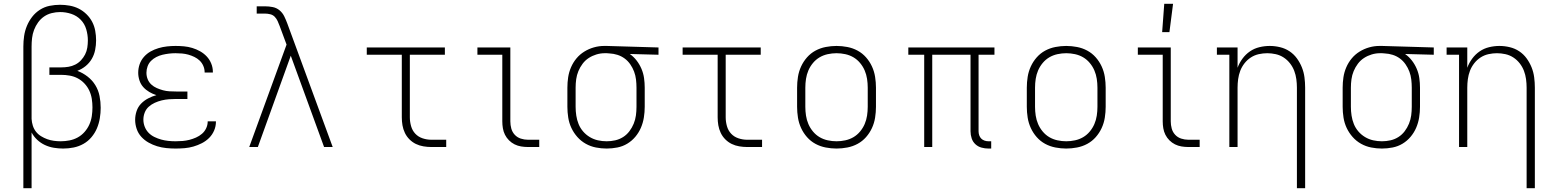

<svg xmlns="http://www.w3.org/2000/svg" viewBox="-20 -768 8140 1003"><path d="M102 215V-525Q102 -553 106 -580Q110 -607 120.5 -632.5Q131 -658 148 -680Q165 -702 188.5 -717Q212 -732 239 -737.5Q266 -743 294 -743Q319 -743 344 -738.5Q369 -734 391 -723Q413 -712 431.5 -694Q450 -676 461.5 -654Q473 -632 477.5 -607Q482 -582 482 -557Q482 -532 477 -507Q472 -482 459.5 -460.5Q447 -439 427.5 -423Q408 -407 384 -398Q413 -387 437.5 -368Q462 -349 478 -323Q494 -297 500 -266.5Q506 -236 506 -205Q506 -178 501.5 -150.5Q497 -123 486.5 -98Q476 -73 458 -51.5Q440 -30 416 -16.5Q392 -3 365 2.5Q338 8 310 8Q286 8 261.5 4Q237 0 214.5 -10.5Q192 -21 174 -38Q156 -55 145 -76V215ZM297 -30Q320 -30 343 -34.5Q366 -39 386 -50Q406 -61 421.5 -78.5Q437 -96 446.5 -117Q456 -138 459.5 -161Q463 -184 463 -207Q463 -229 459.5 -251.5Q456 -274 446.5 -294.5Q437 -315 421.5 -331.5Q406 -348 386.5 -358.5Q367 -369 344.5 -373Q322 -377 300 -377H238V-416H300Q319 -416 337.5 -419Q356 -422 373 -430.5Q390 -439 403 -453Q416 -467 424.5 -483.5Q433 -500 436 -519Q439 -538 439 -557Q439 -586 430.5 -615Q422 -644 401.5 -665Q381 -686 352.5 -695.5Q324 -705 294 -705Q272 -705 250 -699.5Q228 -694 210 -681.5Q192 -669 179 -651Q166 -633 158 -612Q150 -591 147.5 -569Q145 -547 145 -525V-147Q146 -129 151.5 -111.5Q157 -94 168 -80Q179 -66 194.5 -56.5Q210 -47 226.5 -41Q243 -35 261 -32.5Q279 -30 297 -30Z M897 8Q873 8 848.5 5.5Q824 3 801 -4Q778 -11 756.5 -23Q735 -35 718.5 -53Q702 -71 694 -94.5Q686 -118 686 -142Q686 -165 693.5 -187.5Q701 -210 717 -226.5Q733 -243 754 -254Q775 -265 797 -271Q778 -277 760 -287.5Q742 -298 728.5 -313Q715 -328 708.5 -348Q702 -368 702 -388Q702 -411 709.5 -432.5Q717 -454 732 -471Q747 -488 766.5 -499Q786 -510 808 -516.5Q830 -523 852.5 -525.5Q875 -528 897 -528Q919 -528 941 -526Q963 -524 984.5 -517.5Q1006 -511 1025.5 -500Q1045 -489 1060 -473Q1075 -457 1083.5 -436Q1092 -415 1092 -393V-389H1049V-391Q1049 -408 1042 -424Q1035 -440 1023 -451.5Q1011 -463 995.5 -470.5Q980 -478 964 -482.5Q948 -487 931 -488.5Q914 -490 897 -490Q880 -490 863 -488Q846 -486 829 -482Q812 -478 796.5 -470Q781 -462 769 -450Q757 -438 751 -421.5Q745 -405 745 -388Q745 -370 751.5 -354Q758 -338 770.5 -326.5Q783 -315 799 -308Q815 -301 831.5 -296.5Q848 -292 865.5 -291Q883 -290 900 -290H959V-251H900Q881 -251 862 -249.5Q843 -248 824.5 -243.5Q806 -239 788.5 -231Q771 -223 757 -210.5Q743 -198 736 -180Q729 -162 729 -143Q729 -124 736 -106Q743 -88 756 -74.5Q769 -61 786.5 -52.5Q804 -44 822 -39Q840 -34 859 -32Q878 -30 897 -30Q916 -30 934 -31.5Q952 -33 969.5 -37.5Q987 -42 1004 -49.5Q1021 -57 1035 -69Q1049 -81 1057 -98Q1065 -115 1065 -133V-134H1108V-132Q1108 -108 1098.5 -86Q1089 -64 1072.5 -47.5Q1056 -31 1034.5 -20Q1013 -9 990.5 -2.5Q968 4 944.5 6Q921 8 897 8Z M1282 0 1477 -535 1441 -632Q1436 -645 1430.5 -657.5Q1425 -670 1415.5 -680Q1406 -690 1392 -693.5Q1378 -697 1365 -697H1321V-735H1365Q1385 -735 1405 -731Q1425 -727 1440.5 -714Q1456 -701 1465 -682.5Q1474 -664 1481 -645L1718 0H1673L1499 -477L1327 0Z M2233 0Q2213 0 2192 -3.5Q2171 -7 2152.5 -16Q2134 -25 2119 -40Q2104 -55 2095 -74Q2086 -93 2082.5 -113.5Q2079 -134 2079 -155V-482H1896V-520H2304V-482H2121V-155Q2121 -132 2127.5 -109Q2134 -86 2149.5 -69.5Q2165 -53 2187.5 -45.5Q2210 -38 2233 -38H2311V0Z M2738 0Q2720 0 2702 -3Q2684 -6 2668 -14Q2652 -22 2639 -35Q2626 -48 2618 -64Q2610 -80 2607 -98Q2604 -116 2604 -134V-482H2474V-520H2646V-134Q2646 -115 2651 -96.5Q2656 -78 2669 -64Q2682 -50 2700.5 -44Q2719 -38 2738 -38H2797V0Z M3149 8Q3121 8 3093 2.5Q3065 -3 3040 -17Q3015 -31 2996 -52.5Q2977 -74 2965 -99.5Q2953 -125 2948.5 -153.5Q2944 -182 2944 -210V-310Q2944 -337 2948 -364Q2952 -391 2963 -416.5Q2974 -442 2991.5 -463Q3009 -484 3032.5 -498.5Q3056 -513 3082.5 -520.5Q3109 -528 3136 -528H3150L3420 -520V-482L3270 -486Q3290 -472 3305.5 -452Q3321 -432 3331 -408.5Q3341 -385 3344.5 -360Q3348 -335 3348 -310V-210Q3348 -182 3343.5 -154Q3339 -126 3328 -100.5Q3317 -75 3299 -53.5Q3281 -32 3257 -17.5Q3233 -3 3205 2.5Q3177 8 3149 8ZM3149 -30Q3172 -30 3194 -35Q3216 -40 3235 -52Q3254 -64 3268 -82.5Q3282 -101 3290.5 -122Q3299 -143 3302 -165Q3305 -187 3305 -210V-310Q3305 -331 3302.5 -352.5Q3300 -374 3292.5 -394Q3285 -414 3272.5 -432Q3260 -450 3243 -462.5Q3226 -475 3205.5 -481.5Q3185 -488 3163 -489L3150 -490H3139Q3117 -490 3095.5 -483.5Q3074 -477 3055.5 -465Q3037 -453 3023.5 -435Q3010 -417 3001.5 -396.5Q2993 -376 2990 -354Q2987 -332 2987 -310V-210Q2987 -187 2990.5 -164Q2994 -141 3002.5 -120Q3011 -99 3026 -81.5Q3041 -64 3061 -52Q3081 -40 3103.5 -35Q3126 -30 3149 -30Z M3883 0Q3863 0 3842 -3.5Q3821 -7 3802.5 -16Q3784 -25 3769 -40Q3754 -55 3745 -74Q3736 -93 3732.5 -113.5Q3729 -134 3729 -155V-482H3546V-520H3954V-482H3771V-155Q3771 -132 3777.5 -109Q3784 -86 3799.5 -69.5Q3815 -53 3837.5 -45.5Q3860 -38 3883 -38H3961V0Z M4350 8Q4322 8 4293.5 2.5Q4265 -3 4240 -16.5Q4215 -30 4196 -51.5Q4177 -73 4165 -99Q4153 -125 4148.5 -153.5Q4144 -182 4144 -210V-310Q4144 -338 4148.5 -366.5Q4153 -395 4165 -421Q4177 -447 4196 -468.5Q4215 -490 4240 -503.5Q4265 -517 4293.5 -522.5Q4322 -528 4350 -528Q4378 -528 4406.5 -522.5Q4435 -517 4460 -503.5Q4485 -490 4504 -468.5Q4523 -447 4535 -421Q4547 -395 4551.5 -366.5Q4556 -338 4556 -310V-210Q4556 -182 4551.5 -153.5Q4547 -125 4535 -99Q4523 -73 4504 -51.5Q4485 -30 4460 -16.5Q4435 -3 4406.5 2.5Q4378 8 4350 8ZM4350 -30Q4373 -30 4396 -35Q4419 -40 4438.5 -51.5Q4458 -63 4473 -81Q4488 -99 4497 -120Q4506 -141 4509.5 -164Q4513 -187 4513 -210V-310Q4513 -333 4509.5 -356Q4506 -379 4497 -400Q4488 -421 4473 -439Q4458 -457 4438.5 -468.5Q4419 -480 4396 -485Q4373 -490 4350 -490Q4327 -490 4304 -485Q4281 -480 4261.5 -468.5Q4242 -457 4227 -439Q4212 -421 4203 -400Q4194 -379 4190.5 -356Q4187 -333 4187 -310V-210Q4187 -187 4190.5 -164Q4194 -141 4203 -120Q4212 -99 4227 -81Q4242 -63 4261.5 -51.5Q4281 -40 4304 -35Q4327 -30 4350 -30Z M5144 8Q5125 8 5107 3Q5089 -2 5075.5 -14.5Q5062 -27 5056 -45Q5050 -63 5050 -82V-482H4850V0H4808V-482H4725V-520H5175V-482H5092V-82Q5092 -71 5095.5 -61Q5099 -51 5106 -44Q5113 -37 5123 -33.5Q5133 -30 5144 -30H5158V8Z M5550 8Q5522 8 5493.5 2.5Q5465 -3 5440 -16.5Q5415 -30 5396 -51.5Q5377 -73 5365 -99Q5353 -125 5348.5 -153.5Q5344 -182 5344 -210V-310Q5344 -338 5348.5 -366.5Q5353 -395 5365 -421Q5377 -447 5396 -468.5Q5415 -490 5440 -503.5Q5465 -517 5493.5 -522.5Q5522 -528 5550 -528Q5578 -528 5606.5 -522.5Q5635 -517 5660 -503.5Q5685 -490 5704 -468.5Q5723 -447 5735 -421Q5747 -395 5751.5 -366.5Q5756 -338 5756 -310V-210Q5756 -182 5751.5 -153.5Q5747 -125 5735 -99Q5723 -73 5704 -51.5Q5685 -30 5660 -16.5Q5635 -3 5606.5 2.5Q5578 8 5550 8ZM5550 -30Q5573 -30 5596 -35Q5619 -40 5638.5 -51.5Q5658 -63 5673 -81Q5688 -99 5697 -120Q5706 -141 5709.5 -164Q5713 -187 5713 -210V-310Q5713 -333 5709.5 -356Q5706 -379 5697 -400Q5688 -421 5673 -439Q5658 -457 5638.5 -468.5Q5619 -480 5596 -485Q5573 -490 5550 -490Q5527 -490 5504 -485Q5481 -480 5461.5 -468.5Q5442 -457 5427 -439Q5412 -421 5403 -400Q5394 -379 5390.5 -356Q5387 -333 5387 -310V-210Q5387 -187 5390.5 -164Q5394 -141 5403 -120Q5412 -99 5427 -81Q5442 -63 5461.5 -51.5Q5481 -40 5504 -35Q5527 -30 5550 -30Z M6188 0Q6170 0 6152 -3Q6134 -6 6118 -14Q6102 -22 6089 -35Q6076 -48 6068 -64Q6060 -80 6057 -98Q6054 -116 6054 -134V-482H5924V-520H6096V-134Q6096 -115 6101 -96.5Q6106 -78 6119 -64Q6132 -50 6150.5 -44Q6169 -38 6188 -38H6247V0ZM6051 -600 6062 -748H6108L6089 -600Z M6755 215V-310Q6755 -332 6752 -354.5Q6749 -377 6741 -398Q6733 -419 6719 -437Q6705 -455 6686 -467.5Q6667 -480 6644.5 -485Q6622 -490 6600 -490Q6578 -490 6555.5 -485Q6533 -480 6514 -467.5Q6495 -455 6481 -437Q6467 -419 6459 -398Q6451 -377 6448 -354.5Q6445 -332 6445 -310V0H6402V-482H6337V-520H6445V-414Q6454 -439 6470.5 -461.5Q6487 -484 6509.5 -499.5Q6532 -515 6559 -521.5Q6586 -528 6613 -528Q6640 -528 6667 -521.5Q6694 -515 6716.5 -500Q6739 -485 6755 -463Q6771 -441 6781 -416Q6791 -391 6794.5 -364Q6798 -337 6798 -310V215Z M7199 8Q7171 8 7143 2.5Q7115 -3 7090 -17Q7065 -31 7046 -52.5Q7027 -74 7015 -99.5Q7003 -125 6998.5 -153.5Q6994 -182 6994 -210V-310Q6994 -337 6998 -364Q7002 -391 7013 -416.5Q7024 -442 7041.5 -463Q7059 -484 7082.5 -498.5Q7106 -513 7132.5 -520.5Q7159 -528 7186 -528H7200L7470 -520V-482L7320 -486Q7340 -472 7355.5 -452Q7371 -432 7381 -408.5Q7391 -385 7394.5 -360Q7398 -335 7398 -310V-210Q7398 -182 7393.5 -154Q7389 -126 7378 -100.5Q7367 -75 7349 -53.5Q7331 -32 7307 -17.5Q7283 -3 7255 2.5Q7227 8 7199 8ZM7199 -30Q7222 -30 7244 -35Q7266 -40 7285 -52Q7304 -64 7318 -82.5Q7332 -101 7340.5 -122Q7349 -143 7352 -165Q7355 -187 7355 -210V-310Q7355 -331 7352.5 -352.5Q7350 -374 7342.5 -394Q7335 -414 7322.5 -432Q7310 -450 7293 -462.5Q7276 -475 7255.5 -481.5Q7235 -488 7213 -489L7200 -490H7189Q7167 -490 7145.5 -483.5Q7124 -477 7105.5 -465Q7087 -453 7073.5 -435Q7060 -417 7051.5 -396.5Q7043 -376 7040 -354Q7037 -332 7037 -310V-210Q7037 -187 7040.5 -164Q7044 -141 7052.5 -120Q7061 -99 7076 -81.5Q7091 -64 7111 -52Q7131 -40 7153.5 -35Q7176 -30 7199 -30Z M7955 215V-310Q7955 -332 7952 -354.5Q7949 -377 7941 -398Q7933 -419 7919 -437Q7905 -455 7886 -467.5Q7867 -480 7844.5 -485Q7822 -490 7800 -490Q7778 -490 7755.5 -485Q7733 -480 7714 -467.5Q7695 -455 7681 -437Q7667 -419 7659 -398Q7651 -377 7648 -354.5Q7645 -332 7645 -310V0H7602V-482H7537V-520H7645V-414Q7654 -439 7670.5 -461.5Q7687 -484 7709.5 -499.5Q7732 -515 7759 -521.5Q7786 -528 7813 -528Q7840 -528 7867 -521.5Q7894 -515 7916.5 -500Q7939 -485 7955 -463Q7971 -441 7981 -416Q7991 -391 7994.5 -364Q7998 -337 7998 -310V215Z"/></svg>

Font: Iosevka Etoile Extralight
Style: Regular
Weight: 200
Designer: Belleve Invis
Foundry: Belleve Invis
Version: Version 22.1.2; ttfautohint (v1.8.4)